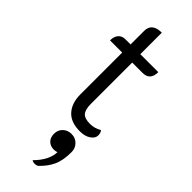

<svg xmlns="http://www.w3.org/2000/svg" viewBox="-310 -684 1004 1004"><g transform="rotate(45 192.5 -181.5)"><path d="M128 -130V-439H38Q38 -468 52 -484Q66 -500 91 -500H129V-600Q129 -659 201 -659V-500H334Q334 -439 278 -439H202V-133Q202 -91 217.5 -73.5Q233 -56 272 -56Q307 -56 336 -74Q346 -64 346 -44Q346 -23 323 -7Q300 9 262 9Q195 9 161.5 -28.5Q128 -66 128 -130ZM257 168Q254 170 247.5 171.5Q241 173 235 173Q208 173 192 157Q176 141 176 113Q176 85 195 67Q214 49 242 49Q271 49 290 68.5Q309 88 309 116Q309 179 290.5 218Q272 257 237 290Q229 296 216 296Q201 296 195 290Q226 259 241.5 227.5Q257 196 257 168Z"/></g></svg>

Font: K2D Light
Style: Regular
Weight: 300
Designer: Katatrad Aksorn Co.,Ltd.
Foundry: Cadson Demak Co.,Ltd.
Version: Version 1.000; ttfautohint (v1.6)